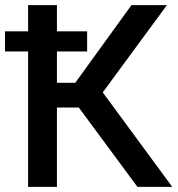

<svg xmlns="http://www.w3.org/2000/svg" viewBox="-21 -731 695 751"><path d="M201.7 -710.9H88.9V-608.4H-1.5V-529.8H88.9V0H201.7V-310.5H287.1L516.6 0H652.8L380.9 -369.6L631.8 -710.9H493.2L273.4 -407.2H201.7V-529.8H319.8V-608.4H201.7Z"/></svg>

Font: Bert Sans Medium
Style: Regular
Weight: 500
Designer: Christian Robertson (Google), Cristiano Sobral
Foundry: Google, Cristiano Sobral
Version: Version 3.101